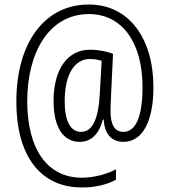

<svg xmlns="http://www.w3.org/2000/svg" viewBox="-20 -736 745 846"><path d="M656 -352C656 -567 548 -716 372 -716C180 -717 52 -552 52 -288C52 -53 155 90 341 90C400 90 450 78 491 56V10C452 31 395 47 341 47C182 47 100 -88 100 -290C100 -505 196 -674 372 -674C517 -674 608 -550 608 -353C608 -222 578 -155 524 -155C487 -155 467 -184 467 -245C467 -261 468 -288 469 -309L478 -499C452 -509 414 -517 377 -517C279 -517 216 -433 216 -291C216 -175 259 -111 331 -111C379 -111 415 -141 433 -209H437C440 -149 469 -111 524 -111C610 -111 656 -205 656 -352ZM265 -290C265 -406 307 -476 376 -476C395 -476 413 -473 428 -468L420 -327C414 -207 386 -155 337 -155C291 -155 265 -202 265 -290Z"/></svg>

Font: Noto Sans Malayalam Condensed Light
Style: Regular
Weight: 300
Width: 3
Designer: Jelle Bosma - Monotype Design Team
Foundry: Monotype Imaging Inc.
Version: Version 2.104